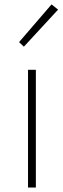

<svg xmlns="http://www.w3.org/2000/svg" viewBox="-20 -840 284 860"><path d="M105.5 0V-527.3H140.6V0ZM86.9 -630.9 65.4 -651.4 210.9 -820.3 240.2 -796.9Z"/></svg>

Font: Gen Shin Gothic ExtraLight
Style: Regular
Weight: 100
Designer: [Source Han Sans]
Ryoko NISHIZUKA  (kana & ideographs); Paul D. Hunt (Latin, Greek & Cyrillic); Wenlong ZHANG  (bopomofo
Version: Version 1.002.20150607